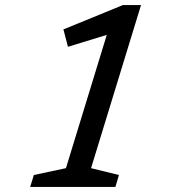

<svg xmlns="http://www.w3.org/2000/svg" viewBox="-20 -737 690 757"><path d="M240 -74 401 -599.5 248 -552.5 230 -621 464.5 -717H536L339 -74L449 -47L435 0H99L113.5 -47Z"/></svg>

Font: Newsreader 6pt
Style: Italic
Weight: 400
Italic angle: -17°
Designer: Hugues Gentile
Foundry: Production Type
Version: Version 1.003; ttfautohint (v1.8.3)